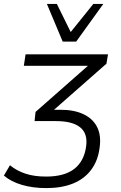

<svg xmlns="http://www.w3.org/2000/svg" viewBox="-40 -772 617 983"><path d="M197 191Q128 191 72 174.5Q16 158 -20 127L11 74Q45 102 90 117Q135 132 196 132Q290 132 340.5 92.5Q391 53 401 -23Q410 -88 370.5 -120Q331 -152 247 -152H137L142 -199L435 -457L433 -435H82L91 -494H513L505 -446L223 -198L215 -210H270Q339 -210 387 -187.5Q435 -165 457 -122Q479 -79 470 -16Q462 50 427 97Q392 144 334 167.5Q276 191 197 191ZM281 -559 200 -752H251L322 -608L438 -752H489L350 -559Z"/></svg>

Font: Nunito Sans 7pt Light
Style: Italic
Weight: 300
Italic angle: -9°
Designer: Vernon Adams
Foundry: Vernon Adams
Version: Version 3.101;gftools[0.9.27]